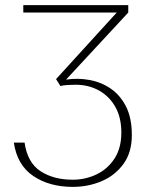

<svg xmlns="http://www.w3.org/2000/svg" viewBox="-20 -720 577 750"><path d="M264 10Q173 10 110 -32.5Q47 -75 34 -163H76Q87 -85 138 -51.5Q189 -18 264 -18Q314 -18 357.5 -39Q401 -60 427.5 -101Q454 -142 454 -202Q454 -261 430.5 -302.5Q407 -344 366.5 -366.5Q326 -389 275 -389Q262 -389 245 -388Q228 -387 216 -384L199 -411L436 -671H71V-700H481V-671L238 -409Q284 -416 330 -407.5Q376 -399 413 -373.5Q450 -348 472.5 -303.5Q495 -259 495 -192Q495 -125 462.5 -80Q430 -35 377.5 -12.5Q325 10 264 10Z"/></svg>

Font: Panamera Light
Style: Regular
Weight: 300
Designer: Bastien Sozeau
Foundry: NBR — Bastien Sozeau
Version: Version 3.002; ttfautohint (v1.8.4.7-5d5b);gftools[0.9.33]